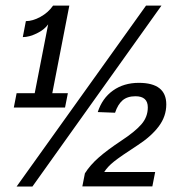

<svg xmlns="http://www.w3.org/2000/svg" viewBox="-20 -679 640 699"><path d="M30.3 -287.6 40.5 -339.8H106.4L155.3 -590.3Q141.6 -570.8 113.8 -557.4Q85.9 -543.9 63 -543.9L74.2 -602.1Q99.1 -602.1 127.4 -617.7Q155.8 -633.3 173.3 -658.7H232.4L170.4 -339.8H227.1L216.8 -287.6ZM98.1 0H40.5L511.7 -658.7H567.9ZM279.8 -0.5 289.1 -47.9Q308.1 -78.1 339.6 -105.7Q371.1 -133.3 421.9 -167Q471.7 -199.7 494.9 -226.6Q518.1 -253.4 518.1 -288.1Q518.1 -328.6 473.1 -328.6Q443.4 -328.6 426 -313.5Q408.7 -298.3 398.9 -268.6L335.9 -271Q352.1 -321.3 391.4 -349.4Q430.7 -377.4 485.4 -377.4Q585.4 -377.4 585.4 -298.8Q585.4 -255.4 557.9 -218.8Q530.3 -182.1 480.5 -149.9Q418.9 -109.9 395.3 -91.1Q371.6 -72.3 359.4 -52.7H544.9L534.7 -0.5Z"/></svg>

Font: Liberation Mono
Style: Italic
Weight: 400
Italic angle: -12°
Monospace: yes
Designer: Steve Matteson
Foundry: Ascender Corporation
Version: Version 2.1.5